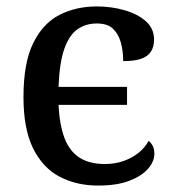

<svg xmlns="http://www.w3.org/2000/svg" viewBox="-20 -567 539 597"><path d="M285 10Q218 10 165.5 -17.5Q113 -45 83 -105.5Q53 -166 53 -265Q53 -372 83.5 -433.5Q114 -495 165.5 -521Q217 -547 281 -547Q327 -547 368 -535Q409 -523 434 -500.5Q459 -478 459 -444Q459 -421 449 -406Q439 -391 418 -384Q397 -377 363 -377Q363 -409 355.5 -435.5Q348 -462 331 -478Q314 -494 281 -494Q247 -494 221.5 -476.5Q196 -459 180.5 -416.5Q165 -374 162 -297H375V-241H162Q165 -179 180.5 -138Q196 -97 227 -77Q258 -57 306 -57Q338 -57 364.5 -66.5Q391 -76 411 -92Q431 -108 442 -129Q450 -123 455 -113Q460 -103 460 -89Q460 -65 440.5 -42.5Q421 -20 382.5 -5Q344 10 285 10Z"/></svg>

Font: ET Text
Style: Regular
Weight: 470
Designer: Monotype Design Team
Foundry: Monotype Imaging Inc.
Version: Version 2.009